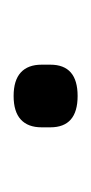

<svg xmlns="http://www.w3.org/2000/svg" viewBox="54 -606 134 282"><g transform="rotate(-90 121.0 -465.0)"><path d="M121 -418Q98 -418 86.5 -428Q75 -438 75 -458V-471Q75 -491 86.5 -501.5Q98 -512 121 -512Q144 -512 155.5 -501.5Q167 -491 167 -471V-458Q167 -438 155.5 -428Q144 -418 121 -418Z"/></g></svg>

Font: IBM Plex Sans Condensed Light
Style: Regular
Weight: 300
Width: 3
Designer: Mike Abbink, Paul van der Laan, Pieter van Rosmalen
Foundry: Bold Monday
Version: Version 3.201